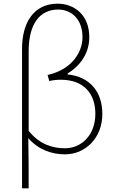

<svg xmlns="http://www.w3.org/2000/svg" viewBox="-20 -827 632 1045"><path d="M100 198H136C136 103 136 18 134 -75C189 -12 262 13 334 13C444 13 537 -75 537 -207C537 -326 471 -409 348 -422V-427C422 -473 466 -541 466 -625C466 -746 384 -807 294 -807C164 -807 100 -704 100 -562ZM333 -20C267 -20 195 -41 136 -115C136 -261 136 -403 136 -548C136 -700 199 -775 296 -775C367 -775 429 -725 429 -624C429 -546 374 -449 239 -419L248 -386C269 -391 291 -393 311 -393C438 -393 499 -315 499 -208C499 -93 425 -20 333 -20Z"/></svg>

Font: Harano Aji Gothic KR ExtraLight
Style: Regular
Weight: 250
Foundry: Masamichi Hosoda
Version: HaranoAjiGothicKR-ExtraLight version 20220220;ttx 4.29.1